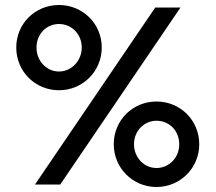

<svg xmlns="http://www.w3.org/2000/svg" viewBox="-20 -738 862 768"><path d="M216 -377C311 -377 387 -453 387 -548C387 -643 311 -718 216 -718C120 -718 45 -643 45 -548C45 -453 120 -377 216 -377ZM221 0 702 -708H601L120 0ZM216 -452C165 -452 126 -495 126 -548C126 -601 165 -642 216 -642C267 -642 307 -601 307 -548C307 -495 266 -452 216 -452ZM606 10C701 10 777 -66 777 -161C777 -257 701 -332 606 -332C511 -332 435 -257 435 -161C435 -66 511 10 606 10ZM606 -66C556 -66 516 -108 516 -161C516 -214 556 -255 606 -255C658 -255 697 -214 697 -161C697 -108 657 -66 606 -66Z"/></svg>

Font: UULA Sans Medium
Style: Regular
Weight: 500
Designer: Mohamed Gaber, Laura Garcia Mut
Foundry: Kief Type Foundry
Version: Version 3.006;hotconv 1.0.109;makeotfexe 2.5.65596